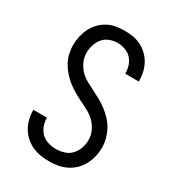

<svg xmlns="http://www.w3.org/2000/svg" viewBox="-182 -845 863 955"><g transform="rotate(30 250.0 -367.5)"><path d="M249 8Q224 8 199 4Q174 0 151.5 -10.5Q129 -21 110 -38Q91 -55 78.5 -76.5Q66 -98 60 -122.5Q54 -147 54 -172Q54 -173 54 -173.5Q54 -174 54 -175H132Q132 -175 132 -174.5Q132 -174 132 -173Q132 -151 140 -129Q148 -107 164.5 -91Q181 -75 203.5 -68.5Q226 -62 249 -62Q272 -62 295.5 -69.5Q319 -77 335 -94.5Q351 -112 359 -135Q367 -158 367 -182Q367 -207 356.5 -231Q346 -255 328.5 -273.5Q311 -292 288.5 -304.5Q266 -317 243 -328Q220 -339 198 -351.5Q176 -364 155.5 -380Q135 -396 118 -415Q101 -434 88.5 -456Q76 -478 70 -503Q64 -528 64 -553Q64 -579 69.5 -603.5Q75 -628 86 -650.5Q97 -673 114.5 -691.5Q132 -710 154 -722Q176 -734 201 -738.5Q226 -743 251 -743Q276 -743 300 -739Q324 -735 346 -724Q368 -713 386 -695.5Q404 -678 415.5 -656.5Q427 -635 432.5 -611Q438 -587 438 -562Q438 -562 438 -561Q438 -560 438 -559H360Q360 -560 360 -560.5Q360 -561 360 -561Q360 -583 353 -604.5Q346 -626 331 -642Q316 -658 294.5 -665.5Q273 -673 251 -673Q228 -673 206 -664.5Q184 -656 169.5 -638.5Q155 -621 148 -598.5Q141 -576 141 -554Q141 -528 151.5 -504Q162 -480 179.5 -461.5Q197 -443 219.5 -430.5Q242 -418 264.5 -407Q287 -396 309.5 -383.5Q332 -371 352 -355.5Q372 -340 389.5 -321Q407 -302 419 -279.5Q431 -257 437.5 -232Q444 -207 444 -182Q444 -156 438 -131Q432 -106 420 -83Q408 -60 389.5 -42Q371 -24 348 -12.5Q325 -1 299.5 3.5Q274 8 249 8Z"/></g></svg>

Font: Iosevka Julsh Curly
Style: Regular
Weight: 400
Designer: Belleve Invis
Foundry: Belleve Invis
Version: Version 15.0.2; ttfautohint (v1.8.4)